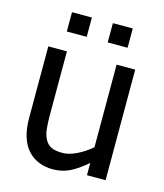

<svg xmlns="http://www.w3.org/2000/svg" viewBox="-112 -816 781 915"><g transform="rotate(15 279.0 -358.5)"><path d="M227.5 -636.7H129.4V-731.9H227.5ZM429.2 -636.7H331.1V-731.9H429.2ZM491.2 0H399.4V-60.5Q354.5 -21.5 316.7 -3.2Q278.8 15.1 233.9 15.1Q197.3 15.1 166 2.9Q134.8 -9.3 111.8 -33.7Q62.5 -86.9 62.5 -191.4V-545.4H154.3V-234.9Q154.3 -187.5 157.7 -160.4Q161.1 -133.3 171.9 -112.8Q183.6 -91.3 202.9 -81.8Q222.2 -72.3 257.8 -72.3Q290 -72.3 327.9 -90.6Q365.7 -108.9 399.4 -138.2V-545.4H491.2Z"/></g></svg>

Font: SG Kara Bold
Style: Regular
Weight: 400
Designer: Damoon Khanjanzadeh
Version: Version 1.000